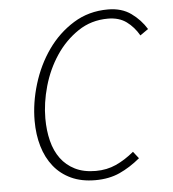

<svg xmlns="http://www.w3.org/2000/svg" viewBox="-50 -718 701 776"><g transform="rotate(-5 300.0 -329.5)"><path d="M306 12Q250 12 208 -7.5Q166 -27 138 -62Q110 -97 96 -144.5Q82 -192 82 -248Q82 -321 105 -396.5Q128 -472 171 -533Q214 -594 276 -632.5Q338 -671 416 -671Q472 -671 510 -643.5Q548 -616 571 -578L538 -555Q518 -590 488 -612Q458 -634 413 -634Q345 -634 291.5 -598Q238 -562 201 -506.5Q164 -451 145 -384Q126 -317 126 -254Q126 -205 136.5 -163Q147 -121 169.5 -90.5Q192 -60 227 -42.5Q262 -25 311 -25Q356 -25 393.5 -42Q431 -59 467 -89L489 -61Q448 -27 405 -7.5Q362 12 306 12Z"/></g></svg>

Font: Source Code Pro Light
Style: Italic
Weight: 300
Italic angle: -11°
Monospace: yes
Designer: Paul D. Hunt, Teo Tuominen
Foundry: Adobe Systems Incorporated
Version: Version 1.050;PS 1.000;hotconv 16.6.51;makeotf.lib2.5.65220